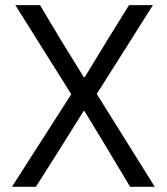

<svg xmlns="http://www.w3.org/2000/svg" viewBox="-20 -718 640 738"><path d="M351.9 -356.9 567.8 -698.2H475.9L392 -562.9L306.1 -421.9H301.8L214.8 -562.9L133.9 -698.2H39.1L253.9 -355.8L25.9 0H117.9L206 -138.8L301.1 -290.8H305L397 -138.8L480.1 0H574.9Z"/></svg>

Font: Margiela Mono
Style: Regular
Weight: 400
Designer: Mike Abbink, Paul van der Laan, Pieter van Rosmalen
Foundry: Bold Monday
Version: Version 2.003 2021